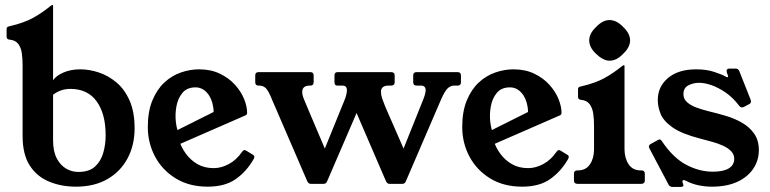

<svg xmlns="http://www.w3.org/2000/svg" viewBox="-20 -724 3030 756"><path d="M279 11Q221 11 173 -9Q125 -29 97 -72.5Q69 -116 69 -189V-467Q69 -492 66 -514Q63 -536 52 -551Q41 -566 17 -568Q6 -569 6 -580V-610Q6 -615 9 -617.5Q12 -620 19 -621Q74 -634 109 -653Q144 -672 181 -702Q184 -704 186 -704H187Q189 -704 189 -702V-408Q201 -426 230 -438.5Q259 -451 296 -451Q332 -451 369.5 -438.5Q407 -426 439 -399Q471 -372 490.5 -327.5Q510 -283 510 -219Q510 -152 482 -100Q454 -48 402.5 -18.5Q351 11 279 11ZM288 -47Q331 -47 354 -68Q377 -89 386.5 -122Q396 -155 396 -191Q396 -276 360.5 -325Q325 -374 257 -374Q219 -374 189 -351V-171Q189 -128 203.5 -100.5Q218 -73 240.5 -60Q263 -47 288 -47Z M979 -98Q951 -49 908.5 -19Q866 11 798 11Q725 11 672 -21.5Q619 -54 590.5 -107.5Q562 -161 562 -224Q562 -285 580 -328.5Q598 -372 627 -399Q656 -426 692 -438.5Q728 -451 764 -451Q810 -451 845.5 -434Q881 -417 905 -390.5Q929 -364 941 -334.5Q953 -305 953 -280Q953 -278 952.5 -276Q952 -274 950 -272Q948 -270 945 -269L638 -135L629 -187L877 -311L811 -225Q825 -268 819.5 -303Q814 -338 795 -359Q776 -380 750 -380Q716 -380 698 -358Q680 -336 674.5 -304.5Q669 -273 672.5 -243.5Q676 -214 684 -200L686 -170Q694 -143 712.5 -118Q731 -93 758 -77.5Q785 -62 822 -62Q851 -62 881 -78Q911 -94 933 -126Q940 -137 949 -131L977 -114Q985 -109 979 -98Z M1204 0Q1195 0 1190 -10L1051 -332Q1038 -365 1027.5 -376Q1017 -387 1000 -387H998Q985 -387 985 -400V-427Q985 -440 998 -440H1202Q1215 -440 1215 -427V-400Q1215 -387 1202 -387H1200Q1170 -387 1170 -362Q1170 -350 1176 -335.5Q1182 -321 1189 -304L1259 -139L1335 -326Q1341 -340 1343.5 -351Q1346 -362 1346 -369Q1346 -387 1328 -387H1308Q1297 -387 1297 -400V-427Q1297 -440 1309 -440H1520Q1534 -440 1534 -427V-400Q1534 -387 1520 -387H1510Q1480 -387 1480 -362Q1480 -350 1485 -335.5Q1490 -321 1497 -304L1569 -139L1644 -326Q1650 -340 1653 -351Q1656 -362 1656 -369Q1656 -387 1637 -387H1620Q1607 -387 1607 -400V-427Q1607 -440 1620 -440H1782Q1795 -440 1795 -427V-400Q1795 -387 1782 -387H1768Q1755 -387 1743.5 -377Q1732 -367 1717 -333L1578 -10Q1574 0 1564 0H1514Q1505 0 1500 -10L1384 -279L1268 -10Q1264 0 1254 0Z M2217 -98Q2189 -49 2146.5 -19Q2104 11 2036 11Q1963 11 1910 -21.5Q1857 -54 1828.5 -107.5Q1800 -161 1800 -224Q1800 -285 1818 -328.5Q1836 -372 1865 -399Q1894 -426 1930 -438.5Q1966 -451 2002 -451Q2048 -451 2083.5 -434Q2119 -417 2143 -390.5Q2167 -364 2179 -334.5Q2191 -305 2191 -280Q2191 -278 2190.5 -276Q2190 -274 2188 -272Q2186 -270 2183 -269L1876 -135L1867 -187L2115 -311L2049 -225Q2063 -268 2057.5 -303Q2052 -338 2033 -359Q2014 -380 1988 -380Q1954 -380 1936 -358Q1918 -336 1912.5 -304.5Q1907 -273 1910.5 -243.5Q1914 -214 1922 -200L1924 -170Q1932 -143 1950.5 -118Q1969 -93 1996 -77.5Q2023 -62 2060 -62Q2089 -62 2119 -78Q2149 -94 2171 -126Q2178 -137 2187 -131L2215 -114Q2223 -109 2217 -98Z M2506 -53Q2519 -53 2519 -40V-13Q2519 0 2504 0H2255Q2240 0 2240 -13V-40Q2240 -53 2253 -53H2255Q2287 -53 2303 -77Q2319 -101 2319 -136V-229Q2319 -254 2316 -276Q2313 -298 2302 -313.5Q2291 -329 2267 -331Q2256 -332 2256 -343V-373Q2256 -378 2259 -380.5Q2262 -383 2269 -384Q2324 -397 2359 -416Q2394 -435 2431 -465Q2434 -467 2436 -467H2437Q2439 -467 2439 -465V-137Q2439 -102 2455 -77.5Q2471 -53 2503 -53ZM2379.8 -645Q2408 -645 2433.8 -617.8Q2461 -592 2461 -565Q2461 -538 2433.8 -512.2Q2408 -485 2380.1 -485Q2354.9 -485 2327 -512Q2300 -537.3 2300 -565.3Q2300 -592 2327.2 -617.8Q2353 -645 2379.8 -645Z M2911 -304Q2905 -301 2902 -301Q2896 -301 2891 -307Q2865 -341 2836 -360.5Q2807 -380 2780.5 -389Q2754 -398 2733 -398Q2710 -398 2690.5 -388Q2671 -378 2671 -353Q2671 -334 2686 -321Q2701 -308 2723.5 -300Q2746 -292 2770 -286Q2804 -278 2839 -267.5Q2874 -257 2903 -240Q2932 -223 2950 -197Q2968 -171 2968 -133Q2968 -92 2945.5 -59Q2923 -26 2882 -7.5Q2841 11 2783 11Q2756 11 2730 5.5Q2704 0 2681 -12Q2675 -15 2673 -15Q2667 -15 2667 -9Q2667 -8 2667.5 -6Q2668 -4 2669 -2Q2671 4 2671 5Q2671 12 2660 12H2628Q2618 12 2613 4L2538 -138Q2535 -144 2535 -146Q2535 -153 2542 -157L2569 -172Q2575 -175 2577 -175Q2582 -175 2587 -167Q2630 -103 2681.5 -75.5Q2733 -48 2787 -48Q2828 -48 2849.5 -61Q2871 -74 2871 -99Q2871 -116 2859 -128.5Q2847 -141 2827.5 -150Q2808 -159 2784.5 -165.5Q2761 -172 2738 -178Q2664 -197 2628 -222.5Q2592 -248 2581 -276Q2570 -304 2570 -330Q2570 -383 2610.5 -417Q2651 -451 2721 -451Q2762 -451 2793.5 -440.5Q2825 -430 2838 -422Q2842 -420 2844 -420Q2847 -420 2847 -423Q2847 -425 2846 -428Q2845 -431 2843 -435Q2842 -439 2841.5 -441.5Q2841 -444 2841 -445Q2841 -454 2853 -454H2876Q2887 -454 2891 -444L2935 -333Q2936 -330 2936.5 -328Q2937 -326 2937 -324Q2937 -318 2930 -314Z"/></svg>

Font: Young Serif Light
Style: Regular
Weight: 300
Designer: Bastien Sozeau
Foundry: NBR — Bastien Sozeau
Version: Version 5.001